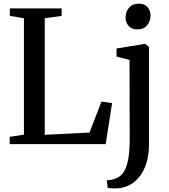

<svg xmlns="http://www.w3.org/2000/svg" viewBox="-20 -789 926 1051"><path d="M33 0V-40L111 -52V-689L34 -702V-743H317.5V-702L225 -689V-51L470 -63.5L535.5 -233L593.5 -224.5L558.5 0ZM621.5 242Q613 242.5 602 242.2Q591 242 581.5 241Q572 240 569 238.5L565 197.5Q572.5 198 588.2 195.2Q604 192.5 619.5 185.5Q645 174 660.5 146.8Q676 119.5 683 76Q690 32.5 690 -28L689 -461L618 -479.5V-523.5L767 -548H776L795.5 -532.5V-1Q795.5 57.5 781.8 102.5Q768 147.5 743.5 178Q719 208.5 687.8 224.5Q656.5 240.5 621.5 242ZM731.5 -628Q701 -628 684.2 -646.8Q667.5 -665.5 667.5 -693.5Q667.5 -724.5 686.2 -746.8Q705 -769 739.5 -769H740.5Q770.5 -769 787.2 -750.5Q804 -732 804 -704Q804 -673 785.2 -650.5Q766.5 -628 732.5 -628Z"/></svg>

Font: Merriweather 60pt Medium
Style: Regular
Weight: 500
Version: Version 2.100